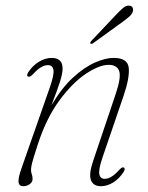

<svg xmlns="http://www.w3.org/2000/svg" viewBox="-20 -650 522 678"><path d="M79 -379.5Q72.5 -383 79.5 -394.5Q95.5 -419 118 -432.2Q140.5 -445.5 162.5 -445.5Q201 -445.5 201 -408Q201 -390.5 191.8 -361.2Q182.5 -332 161.5 -278Q197.5 -339 237.5 -375.8Q277.5 -412.5 315 -429Q352.5 -445.5 381 -445.5Q430.5 -445.5 434.5 -411.2Q438.5 -377 417 -313.5L341.5 -92.5Q327.5 -51 330.8 -34.8Q334 -18.5 349.5 -18.5Q360 -18.5 372.2 -25.2Q384.5 -32 402 -51Q412 -61.5 417 -58.5Q423.5 -54.5 417.5 -44.5Q401 -18.5 379.5 -5.5Q358 7.5 336.5 7.5Q309.5 7.5 301.2 -13.8Q293 -35 309 -82L388.5 -318Q408.5 -377.5 400.8 -399.2Q393 -421 363.5 -421Q331 -421 284 -390Q237 -359 190.8 -296.8Q144.5 -234.5 114 -141.5Q97.5 -91.5 93.5 -75.2Q89.5 -59 89.5 -51Q89.5 -42 92.2 -34.8Q95 -27.5 95 -18Q95 -7 85 0.2Q75 7.5 62 7.5Q47.5 7.5 45.5 -6.5Q43.5 -20.5 56 -56L155.5 -340Q171.5 -385.5 168.8 -402.8Q166 -420 149 -420Q138 -420 125.2 -412.8Q112.5 -405.5 96 -387.5Q85 -376.5 79 -379.5ZM388 -596Q404 -613 415 -622.2Q426 -631.5 437.5 -630Q445.5 -629 448.5 -622.5Q451.5 -616 448.5 -608Q445.5 -599 435.5 -590.5Q425.5 -582 412.5 -572.5L309 -497.5Q303 -493 299.5 -496.5Q296.5 -499.5 303.5 -506.5Z"/></svg>

Font: Fraunces 72pt S050 Thin
Style: Italic
Weight: 100
Italic angle: -16°
Version: Version 1.000; ttfautohint (v1.8.3)